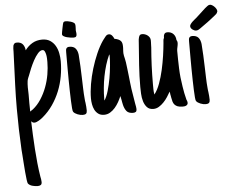

<svg xmlns="http://www.w3.org/2000/svg" viewBox="-56 -567 1192 972"><g transform="rotate(-5 540.0 -81.0)"><path d="M91.3 -127Q91.3 -103.5 91.1 -84Q90.8 -64.5 91.8 -41L100.6 -47.4L106 -50.8Q129.9 -69.8 147.7 -97.4Q165.5 -125 177.2 -156.2Q189 -187.5 194.6 -220.5Q200.2 -253.4 200.2 -283.2Q200.2 -289.1 200 -299.6Q199.7 -310.1 197.8 -320.3Q195.8 -330.6 191.9 -338.1Q188 -345.7 180.7 -345.7Q168.9 -345.7 156.7 -331.5Q144.5 -317.4 134 -297.9Q123.5 -278.3 115.2 -258.5Q106.9 -238.8 103 -227.5Q103 -227.1 102.8 -227.1Q102.5 -227.1 102.5 -226.6V-226.1Q99.6 -219.2 96.4 -211.4Q93.3 -203.6 92.3 -196.8Q91.3 -189.9 90.8 -181.4Q90.3 -172.9 90.3 -163.6Q90.3 -158.7 90.6 -154.1Q90.8 -149.4 90.8 -145.5Q90.8 -140.1 91.1 -135.5Q91.3 -130.9 91.3 -127ZM118.2 319.3Q118.2 330.1 112.3 334Q106.4 337.9 96.7 337.9Q85 337.9 70.8 334.2Q56.6 330.6 48.3 320.8Q45.9 317.4 43.7 300.8Q41.5 284.2 39.6 262Q37.6 239.7 36.1 216.1Q34.7 192.4 33.2 174.3L31.2 148.4Q25.4 43.9 25.4 -60.5Q25.4 -121.6 27.6 -180.4Q29.8 -239.3 32.2 -299.8L34.2 -351.1Q34.2 -358.9 34.4 -366.5Q34.7 -374 36.1 -381.3Q38.6 -387.7 42.2 -391.4Q45.9 -395 54.2 -395Q75.2 -395 85 -382.6Q94.7 -370.1 96.2 -352.1Q111.8 -373.5 133.5 -386.2Q155.3 -398.9 183.6 -398.9Q207.5 -398.9 223.9 -388.2Q240.2 -377.4 250 -360.6Q259.8 -343.8 263.9 -323Q268.1 -302.2 268.1 -282.2Q268.1 -243.7 261.2 -205.3Q254.4 -167 240 -131.1Q225.6 -95.2 203.6 -63.2Q181.6 -31.2 151.9 -6.3Q147.9 -2.9 142.6 1Q137.2 4.9 131.3 8.3Q125.5 11.7 119.4 14.2Q113.3 16.6 108.4 16.6Q103 16.6 99.1 14.2Q95.2 11.7 92.3 8.3Q93.3 42 95 78.1Q96.7 114.3 99.1 150.6Q101.6 187 105.2 222.7Q108.9 258.3 114.3 291.5Q115.7 297.9 116.9 304.9Q118.2 312 118.2 319.3Z M359.4 -410.6Q359.4 -402.3 355.7 -398.7Q352.1 -395 342.3 -395Q337.9 -395 328.6 -396.2Q319.3 -397.5 309.8 -399.9Q300.3 -402.3 293.2 -406.7Q286.1 -411.1 286.1 -417.5Q286.1 -419.4 287.6 -428.5Q289.1 -437.5 291.3 -447.8Q293.5 -458 295.2 -466.3Q296.9 -474.6 297.9 -475.6V-475.1Q300.3 -479 303.7 -480Q307.1 -481 310.5 -481Q314.9 -481 322 -479.7Q329.1 -478.5 336.2 -476.3Q343.3 -474.1 349.1 -470.7Q355 -467.3 356.4 -463.4Q357.9 -459.5 358.2 -452.9Q358.4 -446.3 357.9 -440.9Q357.9 -439 357.7 -436.3Q357.4 -433.6 357.4 -432.1Q357.4 -429.7 357.7 -427.2Q357.9 -424.8 358.4 -422.4Q358.9 -419.9 359.1 -417Q359.4 -414.1 359.4 -410.6ZM377.4 -21.5Q377.4 -10.3 372.3 -5.6Q367.2 -1 356 -1Q350.1 -1 343 -2.4Q335.9 -3.9 329.1 -6.6Q322.3 -9.3 316.4 -13.2Q310.5 -17.1 307.6 -22Q305.7 -24.9 304.2 -40Q302.7 -55.2 302 -77.6Q301.3 -100.1 300.5 -127.9Q299.8 -155.8 299.6 -184.1Q299.3 -212.4 299.3 -239.3Q299.3 -266.1 299.3 -286.1V-323.7Q299.3 -328.6 299.6 -333.5Q299.8 -338.4 301.5 -342Q303.2 -345.7 306.9 -348.1Q310.5 -350.6 317.4 -350.6Q338.9 -350.6 348.9 -338.6Q358.9 -326.7 361.3 -306.6Q363.8 -276.9 365 -247.3Q366.2 -217.8 367.2 -187.5Q368.2 -160.2 368.9 -133.5Q369.6 -106.9 372.1 -80.6Q372.6 -75.2 373 -70.3Q373.5 -65.4 374.5 -60.5Q375.5 -50.8 376.5 -41.3Q377.4 -31.7 377.4 -21.5Z M628.9 -6.3Q628.9 3.4 624 7.1Q619.1 10.7 610.4 10.7Q587.4 10.7 577.4 -1.5Q567.4 -13.7 562.5 -33.7Q561 -40.5 559.6 -47.6Q558.1 -54.7 557.1 -61.5Q556.2 -67.9 555.2 -70.3Q554.2 -72.8 553.2 -79.6Q547.4 -65.4 538.8 -50Q530.3 -34.7 519 -21.7Q507.8 -8.8 493.9 -0.5Q480 7.8 463.4 7.8Q445.8 7.8 434.1 -0.7Q422.4 -9.3 415.8 -22.2Q409.2 -35.2 406.5 -50.8Q403.8 -66.4 403.8 -80.6Q403.8 -113.8 410.4 -152.6Q417 -191.4 428.7 -230.2Q440.4 -269 456.1 -304.9Q471.7 -340.8 490.2 -367.7V-367.2L493.2 -371.6Q498.5 -378.9 505.6 -387.5Q512.7 -396 522.5 -396Q531.7 -396 538.6 -387.9Q545.4 -379.9 548.3 -371.1Q561 -368.7 568.8 -365Q576.7 -361.3 581.1 -356Q585.4 -350.6 586.9 -343.5Q588.4 -336.4 588.4 -328.1Q588.4 -324.7 588.4 -320.8Q588.4 -316.9 587.9 -313Q587.4 -309.1 587.4 -303.7Q587.4 -298.3 587.4 -293.9Q587.4 -289.1 589.1 -281.2Q590.8 -273.4 592.8 -265.1L596.2 -247.1Q598.6 -232.9 600.3 -214.8Q602.1 -196.8 604.5 -178.7Q606.4 -160.2 608.4 -142.8Q610.4 -125.5 612.3 -110.8L624 -38.6L625.5 -30.3Q626.5 -23.9 627.7 -18.6Q628.9 -13.2 628.9 -6.3ZM517.1 -287.1Q517.1 -288.1 516.6 -290.3Q516.1 -292.5 515.6 -294.9Q504.4 -271 495.8 -242.9Q487.3 -214.8 481.7 -185.8Q476.1 -156.7 473.4 -127.7Q470.7 -98.6 470.7 -72.8Q470.7 -70.3 470.7 -68.4Q470.7 -66.4 471.2 -64.5V-64Q482.9 -82 491.5 -111.6Q500 -141.1 505.9 -173.6Q511.7 -206.1 514.4 -236.6Q517.1 -267.1 517.1 -287.1Z M865.7 -322.3Q865.7 -317.4 864.7 -312Q863.8 -306.6 862.8 -302.2Q861.8 -296.9 860.8 -292.2Q859.9 -287.6 859.9 -283.2Q859.9 -237.8 861.6 -192.1Q863.3 -146.5 871.1 -100.6Q873.5 -83 877 -66.4Q880.4 -49.8 884.8 -32.7L885.7 -29.8V-30.8Q887.2 -27.3 888.4 -23.7Q889.6 -20 889.6 -16.1Q889.6 -10.7 887 -7.3Q884.3 -3.9 880.4 -2Q876.5 0 871.8 0.5Q867.2 1 863.3 1Q847.2 1 837.6 -2.7Q828.1 -6.3 822.3 -12.9Q816.4 -19.5 813.7 -28.8Q811 -38.1 809.1 -49.3L807.6 -58.1Q805.7 -64.9 805.2 -72.8Q804.7 -76.7 804.4 -76.4Q804.2 -76.2 803.7 -80.1Q796.9 -67.9 787.8 -54Q778.8 -40 767.3 -28.1Q755.9 -16.1 742.7 -8.1Q729.5 0 714.4 0Q693.4 0 681.9 -12.7Q670.4 -25.4 665 -43.7Q659.7 -62 658.7 -81.8Q657.7 -101.6 657.7 -116.2Q657.7 -171.9 661.4 -226.6Q665 -281.2 669.4 -336.4Q669.4 -337.9 669.7 -340.3Q669.9 -342.8 669.9 -344.2Q670.4 -351.1 670.9 -356.9Q671.4 -362.8 673.3 -368.2V-367.7Q675.3 -375.5 679 -378.9Q682.6 -382.3 690.4 -382.3Q697.8 -382.3 705.1 -379.6Q712.4 -377 718.3 -372.3Q724.1 -367.7 727.8 -361.3Q731.4 -355 731.4 -347.2Q731.4 -343.3 731.4 -337.9Q731.4 -332.5 731 -328.6Q731 -325.2 730.7 -320.1Q730.5 -314.9 730.5 -311.5Q726.6 -264.6 724.6 -218.5Q722.7 -172.4 722.7 -125Q722.7 -111.8 722.9 -98.6Q723.1 -85.4 725.6 -72.3Q741.7 -92.8 753.4 -124.8Q765.1 -156.7 773.2 -192.6Q781.2 -228.5 786.4 -263.9Q791.5 -299.3 793.9 -326.7Q793.9 -328.1 794.2 -330.1Q794.4 -332 794.4 -333.5Q794.9 -338.9 795.4 -343.8Q795.9 -348.6 798.8 -353Q798.8 -357.4 799.3 -362.3Q799.8 -367.2 801.8 -371.3Q803.7 -375.5 807.4 -377.9Q811 -380.4 817.9 -380.4Q837.4 -380.4 848.6 -368.4Q859.9 -356.4 860.8 -337.9Q863.3 -334 864.5 -330.3Q865.7 -326.7 865.7 -322.3Z M1002 -21.5Q1002 -10.3 996.8 -5.6Q991.7 -1 980.5 -1Q974.6 -1 967.5 -2.4Q960.4 -3.9 953.6 -6.6Q946.8 -9.3 940.9 -13.2Q935.1 -17.1 932.1 -22Q930.2 -24.9 928.7 -40Q927.2 -55.2 926.5 -77.6Q925.8 -100.1 925 -127.9Q924.3 -155.8 924.1 -184.1Q923.8 -212.4 923.8 -239.3Q923.8 -266.1 923.8 -286.1V-323.7Q923.8 -328.6 924.1 -333.5Q924.3 -338.4 926 -342Q927.7 -345.7 931.4 -348.1Q935.1 -350.6 941.9 -350.6Q963.4 -350.6 973.4 -338.6Q983.4 -326.7 985.8 -306.6Q988.3 -276.9 989.5 -247.3Q990.7 -217.8 991.7 -187.5Q992.7 -160.2 993.4 -133.5Q994.1 -106.9 996.6 -80.6Q997.1 -75.2 997.6 -70.3Q998 -65.4 999 -60.5Q1000 -50.8 1001 -41.3Q1002 -31.7 1002 -21.5ZM936 -400.9Q936 -405.8 940.2 -411.6Q944.3 -417.5 950 -422.9Q955.6 -428.2 961.4 -432.9Q967.3 -437.5 971.2 -440.9L1019 -484.9Q1024.9 -489.3 1031.5 -494.9Q1038.1 -500.5 1045.4 -500.5Q1050.3 -500.5 1056.4 -496.8Q1062.5 -493.2 1067.6 -488Q1072.8 -482.9 1076.2 -476.6Q1079.6 -470.2 1079.6 -465.3Q1079.6 -464.4 1079.6 -463.4Q1079.6 -462.4 1078.6 -461.4Q1077.1 -455.6 1072.8 -451.2Q1068.4 -446.8 1063 -442.9Q1047.9 -430.7 1039.8 -424.6Q1031.7 -418.5 1024.9 -413.3Q1018.1 -408.2 1009.5 -402.3Q1001 -396.5 985.8 -385.3Q980.5 -381.3 975.3 -378.9Q970.2 -376.5 964.4 -376.5Q960 -376.5 955.1 -378.4Q950.2 -380.4 945.8 -383.8Q941.4 -387.2 938.7 -391.6Q936 -396 936 -400.9Z"/></g></svg>

Font: Just Another Hand
Style: Regular
Weight: 400
Designer: Astigmatic (AOETI)
Foundry: Astigmatic (AOETI)
Version: Version 1.001